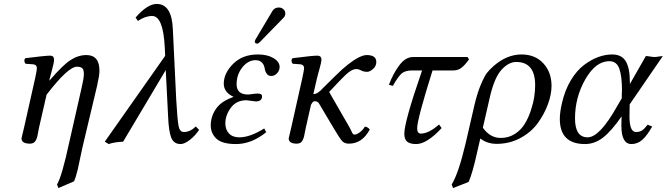

<svg xmlns="http://www.w3.org/2000/svg" viewBox="-20 -718 3379 973"><path d="M472 -283 404 3Q397 31 387.5 77.5Q378 124 374 141Q363 185 355 201L276 235L269 217Q294 175 331 3L394 -275Q405 -322 405 -343Q405 -365 396.5 -372.5Q388 -380 370 -380Q325 -380 216 -238L178 -72Q176 -65 173.5 -49.5Q171 -34 169 -26Q167 -18 162.5 -8.5Q158 1 150.5 5.5Q143 10 132 10Q89 10 89 -17Q89 -19 102 -72L158 -321Q167 -363 167 -372Q167 -390 149 -392L109 -395Q98 -411 108 -423Q210 -436 234 -436Q254 -436 254 -415Q254 -407 251 -393.5Q248 -380 241.5 -355.5Q235 -331 232 -320L230 -311L231 -310Q297 -387 336.5 -413Q376 -439 418 -439Q484 -439 484 -359Q484 -336 472 -283Z M989 -60Q969 -30 942 -9Q915 12 895 12Q861 12 848 -20Q835 -52 832 -126L820 -363L604 0Q559 2 531 12L511 0L817 -435L815 -478Q807 -637 751 -637Q716 -637 679 -612L667 -629Q727 -698 774 -698Q851 -698 856 -569L873 -214Q879 -109 885 -79Q891 -49 912 -49Q944 -49 972 -77Z M1229 -210Q1178 -210 1150 -172Q1122 -134 1122 -93Q1122 -61 1140.5 -41.5Q1159 -22 1193 -22Q1247 -22 1319 -67L1329 -48Q1255 12 1176 12Q1106 12 1077 -15Q1048 -42 1048 -83Q1048 -128 1075 -167Q1102 -206 1164 -227Q1114 -250 1114 -294Q1114 -347 1161.5 -394.5Q1209 -442 1287 -442Q1335 -442 1366 -423.5Q1397 -405 1397 -379Q1397 -361 1384.5 -347Q1372 -333 1354 -333Q1339 -333 1331 -345.5Q1323 -358 1321 -373Q1319 -388 1308 -400.5Q1297 -413 1275 -413Q1237 -413 1208 -376.5Q1179 -340 1179 -291Q1179 -239 1237 -239L1248 -240Q1259 -242 1271 -243Q1283 -244 1286 -244Q1308 -244 1308 -230Q1308 -204 1276 -204Q1272 -204 1252.5 -207Q1233 -210 1229 -210ZM1393 -680Q1407 -680 1416.5 -671Q1426 -662 1426 -649Q1426 -644 1425 -642Q1423 -633 1416 -627L1297 -505Q1289 -497 1284 -497Q1271 -497 1271 -508Q1271 -510 1272 -511Q1272 -514 1276 -520L1361 -663Q1372 -680 1393 -680Z M1512 -322Q1521 -364 1521 -372Q1521 -390 1503 -392L1463 -395Q1452 -411 1462 -423Q1564 -436 1588 -436Q1609 -436 1609 -415Q1609 -409 1606.5 -398Q1604 -387 1601 -376Q1598 -365 1593.5 -348.5Q1589 -332 1586 -320L1568 -241Q1590 -241 1617 -272L1683 -337Q1715 -369 1744.5 -392Q1774 -415 1798 -427Q1822 -439 1838 -439Q1887 -439 1887 -404Q1887 -383 1870.5 -368.5Q1854 -354 1841 -354Q1823 -354 1810 -361Q1797 -368 1785 -368Q1770 -368 1751.5 -355Q1733 -342 1699 -306L1648 -252L1747 -80Q1751 -74 1754 -67.5Q1757 -61 1759 -57Q1761 -53 1763 -49Q1765 -45 1766 -43Q1767 -41 1769 -39Q1771 -37 1773 -36.5Q1775 -36 1778 -36Q1787 -36 1802.5 -47Q1818 -58 1829 -76Q1842 -76 1854 -62Q1816 10 1748 10Q1726 10 1714 -3Q1702 -16 1673 -65L1597 -193Q1595 -197 1589.5 -201Q1584 -205 1577 -205Q1574 -205 1571.5 -204.5Q1569 -204 1567.5 -203Q1566 -202 1564.5 -200Q1563 -198 1562 -196.5Q1561 -195 1559 -192Q1557 -189 1556 -187L1530 -72Q1528 -65 1525.5 -50Q1523 -35 1521 -27Q1519 -19 1514.5 -9Q1510 1 1502.5 5.5Q1495 10 1484 10Q1443 10 1443 -17Q1443 -19 1456 -72Z M2029 -41Q2029 -101 2119 -361H2067Q2034 -361 2016 -346Q1998 -331 1971 -283L1951 -288Q1970 -341 2002 -385Q2034 -429 2073 -429H2349L2357 -417Q2336 -388 2318.5 -374.5Q2301 -361 2277 -361H2172Q2094 -113 2094 -68Q2094 -41 2113 -41Q2152 -41 2205 -87L2218 -69Q2143 12 2089 12Q2058 12 2043.5 0Q2029 -12 2029 -41Z M2775 -283Q2775 -240 2757 -190.5Q2739 -141 2706 -95Q2673 -49 2618 -19Q2563 11 2497 11Q2449 11 2414 -16L2397 58Q2375 158 2355 204L2276 235L2269 217Q2304 160 2340 7L2384 -184Q2399 -248 2417.5 -291Q2436 -334 2448.5 -349.5Q2461 -365 2481 -383Q2548 -442 2623 -442Q2692 -442 2733.5 -397Q2775 -352 2775 -283ZM2518 -19Q2558 -19 2589.5 -39.5Q2621 -60 2639.5 -90.5Q2658 -121 2670.5 -159Q2683 -197 2687.5 -228.5Q2692 -260 2692 -286Q2692 -404 2596 -404Q2558 -404 2522 -365Q2486 -326 2463 -228L2427 -71Q2463 -19 2518 -19Z M3171 -189 3170 -131V-128Q3170 -49 3203 -49Q3221 -49 3233 -56.5Q3245 -64 3262 -86L3285 -77Q3258 -29 3234 -8.5Q3210 12 3180 12Q3129 12 3129 -81V-89L3130 -128Q3078 -53 3035.5 -20.5Q2993 12 2945 12Q2817 12 2817 -115Q2817 -150 2828 -196Q2843 -262 2873 -311.5Q2903 -361 2939.5 -388.5Q2976 -416 3012 -429Q3048 -442 3082 -442Q3131 -442 3151.5 -407Q3172 -372 3172 -302V-293V-292L3253 -434Q3260 -434 3275 -431.5Q3290 -429 3297 -429Q3304 -429 3318.5 -431.5Q3333 -434 3339 -434ZM3068 -408Q2999 -408 2946.5 -316.5Q2894 -225 2894 -118Q2894 -22 2958 -22Q3019 -22 3107 -179L3131 -220V-241Q3131 -245 3131.5 -251Q3132 -257 3132 -260Q3132 -332 3118.5 -370Q3105 -408 3068 -408Z"/></svg>

Font: Linux Libertine O
Style: Italic
Weight: 400
Italic angle: -12°
Designer: Philipp H. Poll
Foundry: Philipp H. Poll
Version: Version 5.1.6